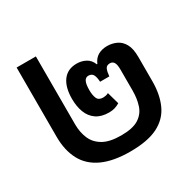

<svg xmlns="http://www.w3.org/2000/svg" viewBox="-134 -727 891 881"><g transform="rotate(-30 311.0 -286.5)"><path d="M317 11Q227 11 169 -16Q111 -43 84 -94.5Q57 -146 57 -217V-584H159V-224Q159 -182 173.5 -148Q188 -114 222.5 -94Q257 -74 318 -74Q379 -74 410.5 -94Q442 -114 453.5 -148.5Q465 -183 465 -226V-338Q465 -364 458 -375.5Q451 -387 437 -387Q419 -387 413 -373.5Q407 -360 405 -336H356Q355 -360 348 -373.5Q341 -387 323 -387Q308 -387 301 -372.5Q294 -358 294 -327Q294 -300 301.5 -283Q309 -266 333 -266Q338 -266 346 -267.5Q354 -269 361 -273L379 -209Q366 -201 352.5 -197Q339 -193 322 -193Q281 -193 255 -211Q229 -229 217 -260.5Q205 -292 205 -332Q205 -394 230.5 -428Q256 -462 304 -462Q330 -462 351.5 -450.5Q373 -439 383 -413H386Q397 -439 417.5 -450.5Q438 -462 465 -462Q491 -462 514 -451.5Q537 -441 551 -416Q565 -391 565 -347V-218Q565 -147 541 -95Q517 -43 463 -16Q409 11 317 11Z"/></g></svg>

Font: Noto Sans Thai Medium
Style: Regular
Weight: 500
Designer: Monotype Design Team
Foundry: Monotype Imaging Inc.
Version: Version 2.001